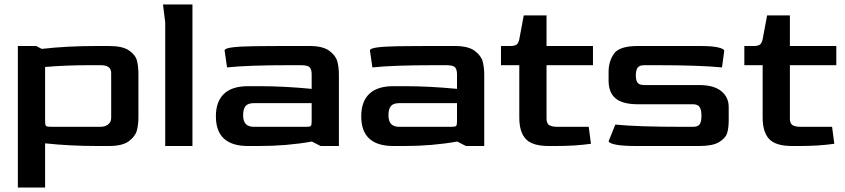

<svg xmlns="http://www.w3.org/2000/svg" viewBox="-20 -654 3786 860"><path d="M60 -448H142L167 -435Q278 -448 417 -448H468Q529 -448 558 -428Q587 -408 593.5 -382Q600 -356 600 -320V-128Q600 -96 593 -69.5Q586 -43 557 -21.5Q528 0 468 0H417Q292 0 182 -12V186H60ZM430 -86Q450 -86 464 -96.5Q478 -107 478 -126V-322Q479 -343 467.5 -352.5Q456 -362 430 -362H380Q276 -362 182 -354V-117Q182 -101 183.5 -95Q185 -89 191 -87.5Q197 -86 213 -86Z M720 -554 710 -634H842V0H720Z M947 -133Q947 -199 983 -233.5Q1019 -268 1091 -268H1142Q1251 -268 1376 -256V-322Q1376 -341 1368 -351.5Q1360 -362 1328 -362H1278Q1089 -362 997 -352L986 -428Q986 -437 1018 -441.5Q1050 -446 1115 -447Q1180 -448 1316 -448H1366Q1426 -448 1455 -426.5Q1484 -405 1491 -378.5Q1498 -352 1498 -320V0H1416L1377 -20Q1265 0 1141 0H1091Q947 0 947 -133ZM1346 -86Q1362 -86 1367.5 -87.5Q1373 -89 1374.5 -94.5Q1376 -100 1376 -115V-192H1117Q1091 -192 1080 -179Q1069 -166 1069 -138Q1069 -111 1081 -98.5Q1093 -86 1117 -86Z M1598 -133Q1598 -199 1634 -233.5Q1670 -268 1742 -268H1793Q1902 -268 2027 -256V-322Q2027 -341 2019 -351.5Q2011 -362 1979 -362H1929Q1740 -362 1648 -352L1637 -428Q1637 -437 1669 -441.5Q1701 -446 1766 -447Q1831 -448 1967 -448H2017Q2077 -448 2106 -426.5Q2135 -405 2142 -378.5Q2149 -352 2149 -320V0H2067L2028 -20Q1916 0 1792 0H1742Q1598 0 1598 -133ZM1997 -86Q2013 -86 2018.5 -87.5Q2024 -89 2025.5 -94.5Q2027 -100 2027 -115V-192H1768Q1742 -192 1731 -179Q1720 -166 1720 -138Q1720 -111 1732 -98.5Q1744 -86 1768 -86Z M2306 -128V-362H2224V-448H2266Q2285 -448 2293.5 -454Q2302 -460 2306 -478L2326 -585H2428V-448H2636V-362H2428V-127Q2427 -103 2438.5 -94.5Q2450 -86 2476 -86H2617L2627 -10Q2557 0 2469 0H2438Q2365 0 2335.5 -31Q2306 -62 2306 -128Z M2706 -21 2736 -96Q2836 -86 3034 -86H3084Q3107 -86 3114.5 -98Q3122 -110 3122 -136Q3122 -161 3114 -174Q3106 -187 3084 -187H2838Q2769 -187 2737.5 -213Q2706 -239 2706 -293V-333Q2706 -379 2730 -413.5Q2754 -448 2838 -448H3114Q3168 -448 3195 -442Q3222 -436 3224 -427L3214 -352Q3113 -362 2916 -362H2866Q2843 -362 2835.5 -350Q2828 -338 2828 -317Q2828 -295 2835.5 -284Q2843 -273 2866 -273H3112Q3177 -273 3210.5 -246Q3244 -219 3244 -174V-115Q3244 -81 3237 -58Q3230 -35 3201 -17.5Q3172 0 3112 0H2829Q2769 0 2739 -6Q2709 -12 2706 -21Z M3396 -128V-362H3314V-448H3356Q3375 -448 3383.5 -454Q3392 -460 3396 -478L3416 -585H3518V-448H3726V-362H3518V-127Q3517 -103 3528.5 -94.5Q3540 -86 3566 -86H3707L3717 -10Q3647 0 3559 0H3528Q3455 0 3425.5 -31Q3396 -62 3396 -128Z"/></svg>

Font: Gold
Style: Regular
Weight: 400
Designer: jaiki
Version: Version 1.000